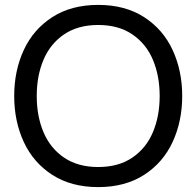

<svg xmlns="http://www.w3.org/2000/svg" viewBox="-20 -752 802 784"><path d="M38 -360Q38 -463 77 -547.5Q116 -632 193.5 -682Q271 -732 381 -732Q491 -732 568.5 -682Q646 -632 685 -547.5Q724 -463 724 -360Q724 -257 685 -172.5Q646 -88 568.5 -38Q491 12 381 12Q271 12 193.5 -38Q116 -88 77 -172.5Q38 -257 38 -360ZM632 -360Q632 -442 604.5 -507.5Q577 -573 520.5 -611.5Q464 -650 381 -650Q298 -650 241.5 -611.5Q185 -573 157.5 -507.5Q130 -442 130 -360Q130 -278 157.5 -212.5Q185 -147 241.5 -108.5Q298 -70 381 -70Q464 -70 520.5 -108.5Q577 -147 604.5 -212.5Q632 -278 632 -360Z"/></svg>

Font: Aspekta Variable
Style: Regular
Weight: 400
Designer: Ivo Dolenc
Version: Version 2.100